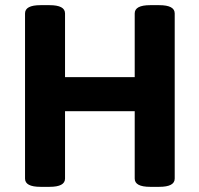

<svg xmlns="http://www.w3.org/2000/svg" viewBox="-20 -722 773 744"><path d="M77 -30V-670Q77 -702 137 -702H172Q232 -702 232 -670V-423H502V-670Q502 -702 562 -702H597Q657 -702 657 -670V-30Q657 2 597 2H562Q502 2 502 -30V-291H232V-30Q232 2 172 2H137Q77 2 77 -30Z"/></svg>

Font: Asap-Bold
Style: Bold
Weight: 700
Designer: Pablo Cosgaya
Foundry: Omnibus-Type
Version: Version 2.000; ttfautohint (v1.8)